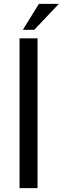

<svg xmlns="http://www.w3.org/2000/svg" viewBox="-20 -972 324 992"><path d="M81 -774H174V0H81ZM284 -952 157 -818H98L181 -952Z"/></svg>

Font: Josefin Sans Thin
Style: Regular
Weight: 400
Version: Version 2.000